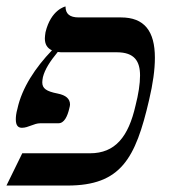

<svg xmlns="http://www.w3.org/2000/svg" viewBox="-37 -575 531 595"><path d="M383 -248C361 -151 320 -100 242 -100H32L-17 0H172C338 0 383 -84 425 -265C437 -316 443 -359 443 -396C443 -479 410 -521 338 -521H207C179 -521 166 -532 166 -555C166 -555 121 -546 104 -475C103 -468 102 -461 102 -456C102 -438 109 -426 124 -419C73 -366 31 -303 17 -238C13 -224 12 -213 12 -205C12 -185 20 -179 31 -179C51 -179 68 -193 88 -193H144C162 -193 172 -214 178 -240C179 -244 180 -248 180 -251C180 -269 167 -280 142 -285C106 -292 94 -301 94 -320C94 -325 95 -330 96 -336C102 -360 118 -385 142 -414C148 -413 153 -413 160 -413H325C380 -413 397 -385 397 -341C397 -315 392 -283 383 -248Z"/></svg>

Font: Libertinus Serif
Style: Italic
Weight: 400
Italic angle: -12°
Designer: Philipp H. Poll, Khaled Hosny
Foundry: Caleb Maclennan
Version: Version 7.050;RELEASE